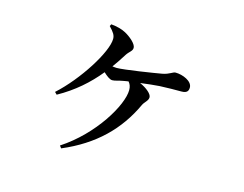

<svg xmlns="http://www.w3.org/2000/svg" viewBox="-91 -728 1181 928"><g transform="rotate(15 500.0 -264.0)"><path d="M354 -575C378 -550 386 -537 386 -519C386 -453 283 -291 181 -199L192 -188C273 -233 336 -289 388 -353C403 -339 420 -325 433 -325C447 -325 463 -332 482 -335C490 -337 500 -338 511 -340C520 -330 525 -317 525 -300C525 -225 425 -55 271 45L280 57C438 -10 540 -111 603 -247C611 -264 629 -274 629 -292C629 -308 603 -331 567 -347C602 -352 638 -355 662 -357C700 -359 742 -359 771 -359C799 -359 805 -372 805 -388C805 -420 755 -440 720 -440C706 -440 695 -425 659 -418C620 -411 476 -388 439 -388C432 -388 425 -389 417 -390C434 -413 449 -436 464 -460C477 -480 493 -486 493 -503C493 -523 459 -551 433 -565C413 -576 388 -582 359 -585Z"/></g></svg>

Font: Source Han Serif CN SemiBold
Style: Regular
Weight: 600
Designer: Ryoko NISHIZUKA 西塚涼子 (kana & ideographs); Frank Grießhammer (Latin, Greek & Cyrillic); Wenlong ZHANG 张文龙 (bopomofo); San
Foundry: Adobe Systems Incorporated
Version: Version 1.000;PS 1;hotconv 16.6.53;makeotf.lib2.5.65590